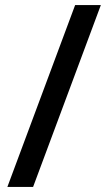

<svg xmlns="http://www.w3.org/2000/svg" viewBox="-20 -734 424 754"><path d="M376 -714 110 0H9L275 -714Z"/></svg>

Font: Noto Sans Medium
Style: Regular
Weight: 500
Designer: Monotype Design Team
Foundry: Monotype Imaging Inc.
Version: Version 2.007